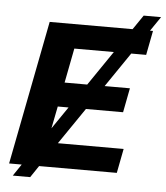

<svg xmlns="http://www.w3.org/2000/svg" viewBox="-54 -773 756 875"><g transform="rotate(5 323.5 -336.0)"><path d="M152.8 0 116.7 53.7H37.1L73.2 0H15.6L143.6 -658.7H522.9L567.9 -724.6H647.5L602.5 -658.7H616.2L594.7 -547.4H526.4L418.5 -389.2H534.2L512.7 -277.8H342.8L229 -111.3H529.8L508.3 0ZM235.4 -389.2H338.9L446.8 -547.4H266.1ZM193.8 -176.3 263.2 -277.8H213.9Z"/></g></svg>

Font: Liberation Mono
Style: Bold Italic
Weight: 700
Italic angle: -12°
Monospace: yes
Designer: Steve Matteson
Foundry: Ascender Corporation
Version: Version 2.1.5